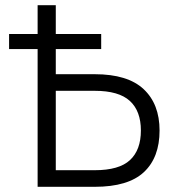

<svg xmlns="http://www.w3.org/2000/svg" viewBox="-20 -720 675 740"><path d="M15 -589H125V-700H195V-589H370V-531H195V-434H345Q472 -434 533.5 -376.5Q595 -319 595 -217Q595 -113 534.5 -56.5Q474 0 345 0H125V-531H15ZM195 -370V-64H345Q439 -64 481 -103Q523 -142 523 -217Q523 -292 480.5 -331Q438 -370 345 -370Z"/></svg>

Font: Retni Sans
Style: Regular
Weight: 400
Designer: Vitaly Kuzmin
Foundry: ParaType Ltd.
Version: Version 1.00;March 2, 2019;FontCreator 11.5.0.2425 64-bit; t